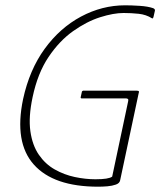

<svg xmlns="http://www.w3.org/2000/svg" viewBox="-20 -698 604 724"><path d="M433 -18Q431 -7 417 -2Q403 3 385 4.5Q367 6 350 6Q182 6 107.5 -77.5Q33 -161 67 -324Q91 -435 148.5 -514Q206 -593 285.5 -635.5Q365 -678 452 -678Q475 -678 506.5 -676Q538 -674 558 -667Q562 -665 563.5 -662.5Q565 -660 564 -657L559 -635Q558 -631 557 -629.5Q556 -628 553 -629Q531 -643 503 -646Q475 -649 446 -649Q408 -649 357.5 -633Q307 -617 255.5 -580.5Q204 -544 163 -483Q122 -422 103 -332Q87 -257 94.5 -203.5Q102 -150 126.5 -114.5Q151 -79 186.5 -59Q222 -39 262 -30.5Q302 -22 340 -22Q390 -22 403 -32L463 -315Q465 -322 462.5 -324.5Q460 -327 455 -327H287Q286 -327 285 -328.5Q284 -330 284 -330L289 -353Q289 -353 290.5 -354.5Q292 -356 293 -356H496Q502 -356 503.5 -354Q505 -352 503 -347Z"/></svg>

Font: Glory Thin
Style: Italic
Weight: 100
Italic angle: -12°
Designer: Robert Leuschke
Foundry: Robert Leuschke
Version: Version 1.011